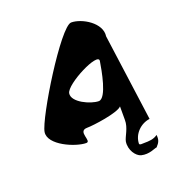

<svg xmlns="http://www.w3.org/2000/svg" viewBox="-130 -666 830 914"><g transform="rotate(-20 285.0 -208.5)"><path d="M36 -117C26 -53 151 0 205 0C235 0 180 -67 234 -67C264 -67 393 -84 415 -109V-41C416 0 388 35 384 58C378 100 405 137 430 144C470 154 502 134 512 134C530 115 535 102 532 78C513 93 487 94 465 94C455 94 440 97 439 89C440 41 480 1 527 -5L467 -445C477 -511 387 -564 333 -564C279 -564 46 -183 36 -117ZM209 -250C216 -294 406 -390 399 -345C392 -301 369 -167 329 -167C289 -167 202 -206 209 -250Z"/></g></svg>

Font: Ampere
Style: SCCndIta
Weight: 400
Version: Version 1